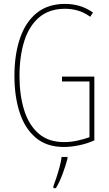

<svg xmlns="http://www.w3.org/2000/svg" viewBox="-20 -810 560 985"><path d="M298 -417H464V-90Q427 -73 385 -64.5Q343 -56 308 -56Q220 -56 164 -103Q108 -150 81 -232.5Q54 -315 54 -420Q54 -530 82.5 -613.5Q111 -697 168.5 -743.5Q226 -790 314 -790Q350 -790 385 -780.5Q420 -771 457 -746L443 -724Q409 -748 377 -756.5Q345 -765 314 -765Q233 -765 181 -721Q129 -677 104.5 -599Q80 -521 80 -420Q80 -322 104 -245Q128 -168 178.5 -124.5Q229 -81 309 -81Q343 -81 377 -88.5Q411 -96 439 -106V-392H298ZM326 5Q317 39 302 80Q287 121 267 155H254V145Q261 127 270 99.5Q279 72 286.5 43.5Q294 15 296 -5H326Z"/></svg>

Font: Noto Sans Malayalam UI ExtraCondensed Thin
Style: Regular
Weight: 100
Width: 2
Designer: Jelle Bosma - Monotype Design Team
Foundry: Monotype Imaging Inc.
Version: Version 2.104; ttfautohint (v1.8.4.7-5d5b)